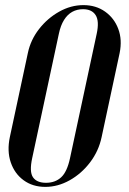

<svg xmlns="http://www.w3.org/2000/svg" viewBox="-20 -725 505 751"><path d="M18.5 -188.8Q7 -134 22.1 -89.8Q37.2 -45.5 72.6 -19.8Q108 6 157.2 6Q206.5 6 252.6 -19.9Q298.8 -45.8 332.4 -90Q366 -134.2 377.5 -188.8L448 -517.8Q458.5 -569.8 442.6 -612Q426.8 -654.2 391 -679.6Q355.2 -705 306.2 -705Q257 -705 211.2 -679.2Q165.5 -653.5 132.6 -611.2Q99.8 -569 89 -517.8ZM210.2 -592.8Q217 -625.5 230.5 -647Q244 -668.5 262.8 -678.8Q281.5 -689 304.8 -689Q339.2 -689 354.1 -665.8Q369 -642.5 358.2 -592.8L254 -107Q242.5 -52.8 219.1 -31.4Q195.8 -10 160 -10Q124 -10 109.1 -31.5Q94.2 -53 106 -107Z"/></svg>

Font: Emberly Black
Style: Italic
Weight: 900
Italic angle: -12°
Designer: Rajesh Rajput
Foundry: Rajesh Rajput
Version: Version 1.000